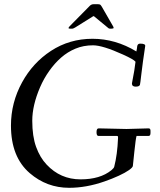

<svg xmlns="http://www.w3.org/2000/svg" viewBox="-20 -862 761 911"><path d="M311 -726.1Q305.2 -726.1 305.2 -729.1Q305.2 -732.2 311 -738Q402.1 -830.1 406.2 -834.5Q413.8 -842 424.1 -842H444.1Q452.1 -842 455.3 -840Q458.5 -837.9 463.1 -830.1L516.1 -738Q519 -733.6 519 -729.9Q519 -726.1 510 -726.1H500Q495.8 -726.1 489 -732.9L426 -784.9Q424.8 -786.1 422.1 -784.9L337.2 -731.9Q327.4 -726.1 324 -726.1ZM606 -466.1Q619.6 -535.2 623 -569.1Q614.3 -580.3 564 -603Q467 -647 421.5 -647Q376 -647 338.4 -631.3Q300.8 -615.7 270.3 -589Q239.7 -562.3 213.9 -525.9Q188 -489.5 170.4 -448.7Q133.1 -362.5 133.1 -288.9Q133.1 -215.3 151.4 -164.8Q169.7 -114.3 201.2 -81.1Q266.8 -11 362.1 -11Q455.3 -11 508.5 -54.4Q520.5 -64.2 522 -71Q536.9 -128.9 540 -206.1V-212.4Q540 -217 533.9 -217H447Q438 -217 438 -235Q438 -252.9 448 -252.9L580.1 -250L685.1 -252.9Q694.1 -252.9 694.1 -241.5V-231Q694.1 -217 685.1 -217H627.9Q624 -204.6 617.6 -143.3Q611.1 -82 610.4 -74.7Q609.6 -67.4 592 -54.9Q574.5 -42.5 543.6 -28.2Q512.7 -13.9 475.6 -1Q389.4 29.1 308.1 29.1Q201.9 29.1 121.1 -40.5Q32 -117.2 32 -266.1Q32 -375.2 85 -471.7Q135.7 -564.2 221.9 -620.6Q309.8 -678 418.8 -678Q527.8 -678 627 -617.9Q628.4 -622.3 629.4 -630.2Q630.4 -638.2 631.1 -642.8Q633.1 -655 645 -655Q671.1 -655 668.9 -643.1Q656.7 -562.7 651 -512.8Q645.3 -462.9 644 -459.7Q641.1 -450.9 623.5 -450.9Q606 -450.9 606 -466.1Z"/></svg>

Font: Fanwood Text
Style: Italic
Weight: 400
Italic angle: -9°
Version: Version 1.101